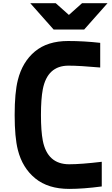

<svg xmlns="http://www.w3.org/2000/svg" viewBox="-20 -1187 707 1217"><path d="M513.7 -1000H319.7L171.9 -1166.7H333.3L416.7 -1092.4L500 -1166.7H661.5ZM625 -161.5V-5.2Q508.5 10.4 418.6 10.4Q285.2 10.4 203.5 -56.3Q121.7 -123 93.1 -237Q72.9 -316.4 72.9 -458.3Q72.9 -600.3 93.1 -679.7Q121.7 -794.3 201.2 -860.7Q280.6 -927.1 412.1 -927.1Q511.7 -927.1 615.2 -915.4V-759.1Q485 -770.8 414.1 -770.8Q280.6 -770.8 251.3 -621.1Q239.6 -559.9 239.6 -458.3Q239.6 -356.8 251.3 -295.6Q280.6 -145.8 418.6 -145.8Q493.5 -145.8 625 -161.5Z"/></svg>

Font: Monoid
Style: Bold
Weight: 700
Width: 4
Designer: Andreas Larsen (@larsenwork)
Version: Version 0.61